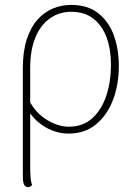

<svg xmlns="http://www.w3.org/2000/svg" viewBox="-20 -532 557 782"><path d="M95 230Q88 230 83.5 226.5Q79 223 76.5 216Q74 209 73.5 199Q73 189 73 176V-254Q73 -321 88.5 -370Q104 -419 131.5 -450.5Q159 -482 194.5 -497Q230 -512 270 -512Q338 -512 381 -477.5Q424 -443 444 -387Q464 -331 464 -265Q464 -187 440 -124.5Q416 -62 370.5 -25Q325 12 260 12Q202 12 152.5 -22Q103 -56 77 -115L92 -137Q118 -78 166 -47Q214 -16 260 -16Q318 -16 356 -50.5Q394 -85 413 -142.5Q432 -200 432 -268Q432 -330 414.5 -378.5Q397 -427 361 -455.5Q325 -484 270 -484Q221 -484 183 -457Q145 -430 124 -379Q103 -328 103 -255V149Q103 170 104.5 190.5Q106 211 111 221Q110 223 105.5 226.5Q101 230 95 230Z"/></svg>

Font: Arima Thin Thin
Style: Regular
Weight: 250
Version: Version 1.100